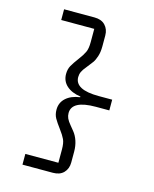

<svg xmlns="http://www.w3.org/2000/svg" viewBox="-130 -847 861 1072"><g transform="rotate(15 300.0 -311.0)"><path d="M281 -760Q321 -760 343 -737Q365 -714 365 -678V-615Q365 -582 357 -557.5Q349 -533 339.5 -519.5Q330 -506 309 -480Q292 -460 285.5 -445.5Q279 -431 279 -415Q279 -342 417 -342H495V-280H417Q279 -280 279 -207Q279 -191 285.5 -176.5Q292 -162 309 -142Q312 -138 329 -117.5Q346 -97 355.5 -68.5Q365 -40 365 -7V56Q365 92 343 115Q321 138 281 138H105V76H296V-1Q296 -38 286.5 -58.5Q277 -79 256 -107Q232 -139 220.5 -159.5Q209 -180 209 -208Q209 -249 238.5 -275.5Q268 -302 319 -309V-313Q268 -320 238.5 -346.5Q209 -373 209 -414Q209 -442 220.5 -462.5Q232 -483 256 -515Q277 -543 286.5 -563.5Q296 -584 296 -621V-698H105V-760Z"/></g></svg>

Font: iA Writer Duo S
Style: Regular
Weight: 400
Designer: Mike Abbink, Paul van der Laan, Pieter van Rosmalen, Oliver Reichenstein
Foundry: Bold Monday and Information Architects Inc.
Version: Version 2.000